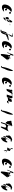

<svg xmlns="http://www.w3.org/2000/svg" viewBox="3266 -3773 511 7083"><g transform="rotate(90 3521.5 -231.5)"><path d="M161 -232C120 -102 168 -47 249 -47C326 -47 368 -79 414 -128C416 -130 246 -87 274 -177C270 -216 313 -244 343 -232C371 -218 374 -190 355 -161C299 -154 280 -192 304 -254C317 -296 342 -328 375 -351C397 -370 415 -384 431 -384C473 -384 497 -360 488 -332C482 -320 462 -308 448 -307C438 -307 430 -316 430 -330C432 -332 433 -350 433 -352C430 -386 411 -410 353 -410C285 -410 195 -344 161 -232Z M615 -275C636 -312 820 -334 857 -334C901 -366 916 -358 907 -337C898 -344 880 -341 859 -333C789 -338 715 -291 681 -218C659 -149 583 -106 641 -106C677 -106 705 -132 730 -181C741 -190 747 -207 754 -218C739 -218 684 -154 659 -166C653 -203 608 -168 609 -206C626 -262 600 -232 615 -275ZM682 -253C659 -178 781 -266 781 -266C815 -374 811 -428 784 -428C761 -428 711 -366 682 -253Z M1201 -436 1203 -428C1248 -426 1288 -427 1298 -406C1282 -390 1240 -290 1234 -269C1225 -238 1153 -37 1135 -37C1120 -31 1115 -36 1098 -32C1085 -32 1078 -20 1075 -10C1074 4 1099 4 1121 4C1153 4 1204 -18 1234 -104L1266 -202C1265 -204 1329 -212 1331 -218L1337 -246C1332 -231 1354 -240 1400 -253C1425 -253 1443 -269 1475 -311C1459 -298 1410 -291 1387 -291L1265 -266C1257 -257 1248 -250 1242 -250C1191 -110 1162 -46 1123 -49C1125 -54 1126 -72 1130 -82L1162 -184C1171 -209 1262 -278 1325 -382C1333 -400 1337 -438 1333 -454C1345 -444 1183 -436 1201 -436Z M1513 -232C1472 -102 1520 -47 1601 -47C1678 -47 1720 -79 1766 -128C1768 -130 1598 -87 1626 -177C1622 -216 1665 -244 1695 -232C1723 -218 1726 -190 1707 -161C1651 -154 1632 -192 1656 -254C1669 -296 1694 -328 1727 -351C1749 -370 1767 -384 1783 -384C1825 -384 1849 -360 1840 -332C1834 -320 1814 -308 1800 -307C1790 -307 1782 -316 1782 -330C1784 -332 1785 -350 1785 -352C1782 -386 1763 -410 1705 -410C1637 -410 1547 -344 1513 -232Z M1906 -236C1900 -236 1940 -254 1938 -258L1968 -356C1999 -350 2021 -330 2012 -299C1999 -256 1947 -5 1987 -5C2015 1 2038 -22 2045 -52C2045 -52 2236 -295 2236 -298C2228 -272 2205 -248 2183 -248C2160 -245 2164 -272 2171 -300C2182 -336 2071 -288 2031 -292C2041 -296 2049 -303 2056 -310C2077 -334 2102 -358 2128 -358C2144 -358 2151 -342 2143 -326L2158 -324C2151 -330 2122 -332 2084 -314C2068 -341 2055 -352 2038 -355C2021 -338 2017 -368 1999 -360C2001 -366 2034 -462 2039 -466L1996 -467C1992 -464 1911 -236 1906 -236Z M2422 -36C2472 -62 2541 -156 2572 -254C2607 -365 2608 -454 2588 -454C2574 -454 2521 -348 2481 -216C2444 -96 2442 -4 2460 -4C2496 -4 2370 -16 2422 -36ZM2495 -230C2459 -113 2439 -13 2456 -13C2473 -13 2519 -116 2555 -234C2591 -349 2610 -446 2592 -446C2573 -446 2532 -348 2495 -230Z M2855 -232C2814 -102 2862 -47 2943 -47C3020 -47 3062 -79 3108 -128C3110 -130 2940 -87 2968 -177C2964 -216 3007 -244 3037 -232C3065 -218 3068 -190 3049 -161C2993 -154 2974 -192 2998 -254C3011 -296 3036 -328 3069 -351C3091 -370 3109 -384 3125 -384C3167 -384 3191 -360 3182 -332C3176 -320 3156 -308 3142 -307C3132 -307 3124 -316 3124 -330C3126 -332 3127 -350 3127 -352C3124 -386 3105 -410 3047 -410C2979 -410 2889 -344 2855 -232Z M3271 -406C3281 -410 3282 -408 3288 -408C3305 -411 3303 -400 3296 -376C3281 -322 3271 -270 3258 -214L3331 -229C3361 -282 3399 -340 3431 -400L3441 -410C3458 -422 3482 -430 3500 -430C3522 -430 3527 -412 3517 -378C3501 -326 3484 -276 3468 -226C3479 -219 3545 -229 3559 -229C3575 -281 3617 -334 3633 -387C3659 -408 3686 -414 3711 -412C3739 -412 3745 -400 3732 -358C3731 -360 3704 -286 3704 -286C3693 -252 3697 -230 3730 -233C3755 -233 3772 -250 3805 -292C3801 -289 3787 -291 3782 -291L3614 -266C3601 -257 3586 -256 3580 -258C3576 -258 3569 -260 3570 -264C3573 -266 3577 -277 3579 -282C3579 -282 3599 -352 3596 -350C3615 -409 3605 -438 3567 -438C3542 -440 3509 -424 3472 -396C3475 -426 3459 -438 3433 -438C3414 -440 3393 -430 3343 -399C3346 -402 3354 -436 3354 -436C3357 -439 3351 -438 3351 -438C3326 -430 3304 -422 3274 -415C3277 -418 3271 -406 3271 -406Z M4032 -36C4082 -62 4151 -156 4182 -254C4217 -365 4218 -454 4198 -454C4184 -454 4131 -348 4091 -216C4054 -96 4052 -4 4070 -4C4106 -4 3980 -16 4032 -36ZM4105 -230C4069 -113 4049 -13 4066 -13C4083 -13 4129 -116 4165 -234C4201 -349 4220 -446 4202 -446C4183 -446 4142 -348 4105 -230Z M4438 -400C4450 -388 4504 -406 4525 -406C4532 -414 4544 -418 4548 -418C4573 -418 4614 -424 4634 -431C4616 -410 4591 -358 4582 -328L4484 -12C4482 -6 4522 -14 4518 -10C4536 -64 4552 -114 4569 -168C4605 -193 4626 -202 4648 -202C4678 -202 4693 -184 4685 -148L4657 -56C4644 -22 4640 0 4672 -6C4696 -6 4767 -194 4800 -236C4807 -259 4825 -303 4842 -316L4818 -291C4795 -270 4743 -252 4714 -252C4710 -252 4656 -256 4657 -260C4634 -264 4604 -296 4599 -318L4629 -414C4652 -448 4601 -226 4566 -224C4543 -224 4527 -216 4483 -184C4485 -212 4478 -236 4460 -242C4436 -242 4461 -376 4430 -334C4437 -356 4443 -384 4438 -400Z M4977 -296C5004 -232 4944 -189 5036 -189C5110 -189 5051 -199 5110 -222C5155 -202 5079 -188 5135 -188C5207 -188 5144 -204 5211 -246C5259 -246 5169 -251 5205 -251C5253 -251 5232 -210 5223 -174C5214 -165 5183 -86 5178 -86C5169 -71 5131 -39 5097 -42C5053 -48 5056 -97 5075 -160C5091 -213 5178 -419 5214 -419C5262 -419 5132 -404 5168 -404C5216 -404 5131 -402 5167 -402C5201 -418 5106 -424 5122 -424C5112 -424 4964 -368 4977 -296ZM5008 -152C5028 -216 5105 -382 5159 -382C5223 -408 5224 -414 5181 -358C5143 -358 5067 -190 5049 -134C5029 -67 5044 -19 5088 -16C5103 -16 5114 -20 5127 -30C5131 -38 4985 -78 5008 -152Z M5440 -404C5435 -389 5528 -367 5515 -350C5514 -352 5510 -346 5508 -346C5485 -342 5476 -333 5470 -306C5467 -302 5446 -242 5444 -240C5446 -241 5536 -242 5539 -244C5542 -227 5555 -254 5550 -239C5559 -270 5540 -228 5516 -230C5514 -224 5518 -223 5519 -220L5622 -218C5620 -222 5611 -218 5605 -218C5574 -215 5552 -204 5544 -180C5548 -182 5515 -70 5515 -70L5536 -133C5536 -130 5539 -126 5543 -126C5549 -126 5558 -132 5566 -141L5596 -190L5602 -186C5570 -144 5552 -130 5528 -130C5498 -130 5527 -246 5539 -284C5541 -290 5555 -344 5552 -348L5467 -349C5460 -315 5455 -281 5452 -250C5458 -250 5421 -238 5424 -241C5444 -300 5462 -356 5481 -415C5487 -444 5478 -444 5451 -440Z M5847 -232C5806 -102 5854 -47 5935 -47C6012 -47 6054 -79 6100 -128C6102 -130 5932 -87 5960 -177C5956 -216 5999 -244 6029 -232C6057 -218 6060 -190 6041 -161C5985 -154 5966 -192 5990 -254C6003 -296 6028 -328 6061 -351C6083 -370 6101 -384 6117 -384C6159 -384 6183 -360 6174 -332C6168 -320 6148 -308 6134 -307C6124 -307 6116 -316 6116 -330C6118 -332 6119 -350 6119 -352C6116 -386 6097 -410 6039 -410C5971 -410 5881 -344 5847 -232Z M6240 -236C6234 -236 6274 -254 6272 -258L6302 -356C6333 -350 6355 -330 6346 -299C6333 -256 6281 -5 6321 -5C6349 1 6372 -22 6379 -52C6379 -52 6570 -295 6570 -298C6562 -272 6539 -248 6517 -248C6494 -245 6498 -272 6505 -300C6516 -336 6405 -288 6365 -292C6375 -296 6383 -303 6390 -310C6411 -334 6436 -358 6462 -358C6478 -358 6485 -342 6477 -326L6492 -324C6485 -330 6456 -332 6418 -314C6402 -341 6389 -352 6372 -355C6355 -338 6351 -368 6333 -360C6335 -366 6368 -462 6373 -466L6330 -467C6326 -464 6245 -236 6240 -236Z M6748 -296C6775 -232 6715 -189 6807 -189C6881 -189 6822 -199 6881 -222C6926 -202 6850 -188 6906 -188C6978 -188 6915 -204 6982 -246C7030 -246 6940 -251 6976 -251C7024 -251 7003 -210 6994 -174C6985 -165 6954 -86 6949 -86C6940 -71 6902 -39 6868 -42C6824 -48 6827 -97 6846 -160C6862 -213 6949 -419 6985 -419C7033 -419 6903 -404 6939 -404C6987 -404 6902 -402 6938 -402C6972 -418 6877 -424 6893 -424C6883 -424 6735 -368 6748 -296ZM6779 -152C6799 -216 6876 -382 6930 -382C6994 -408 6995 -414 6952 -358C6914 -358 6838 -190 6820 -134C6800 -67 6815 -19 6859 -16C6874 -16 6885 -20 6898 -30C6902 -38 6756 -78 6779 -152Z"/></g></svg>

Font: Zinc
Style: Obl
Weight: 400
Version: Version 1